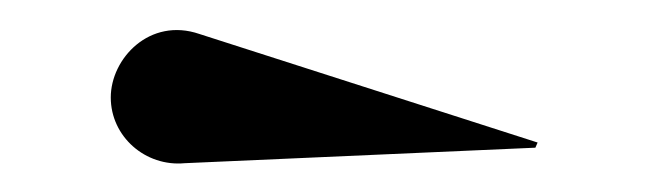

<svg xmlns="http://www.w3.org/2000/svg" viewBox="-20 -821 442 130"><path d="M105 -710.5 342.5 -721 344 -724.5 115 -798C81.5 -809.5 55 -781.5 55 -755C55 -728.5 78.5 -708 105 -710.5Z"/></svg>

Font: Bodoni* 48pt Medium
Style: Regular
Weight: 500
Version: Version 2.3